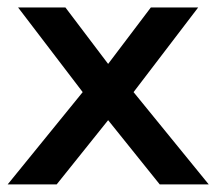

<svg xmlns="http://www.w3.org/2000/svg" viewBox="-30 -485 569 505"><path d="M-9.8 0 187.5 -242.7 17.6 -465.3H142.1L254.4 -316.9L366.7 -465.3H491.2L321.3 -242.7L519 0H390.1L254.4 -168.9L119.1 0Z"/></svg>

Font: Spartan MB SemBd
Style: Regular
Weight: 600
Designer: Matt Bailey, Mirko Velimirovic
Foundry: Matt Bailey
Version: Version 1.005